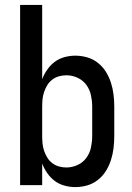

<svg xmlns="http://www.w3.org/2000/svg" viewBox="-20 -755 540 783"><path d="M287 8Q265 8 243 2Q221 -4 203.5 -17Q186 -30 173 -48.5Q160 -67 152 -88V0H62V-735H152V-432Q160 -453 173 -471.5Q186 -490 203.5 -503Q221 -516 243 -522Q265 -528 287 -528Q312 -528 336 -521Q360 -514 379.5 -498.5Q399 -483 412 -462Q425 -441 432.5 -417.5Q440 -394 443 -369.5Q446 -345 446 -320V-200Q446 -175 443 -150.5Q440 -126 432.5 -102.5Q425 -79 412 -58Q399 -37 379.5 -21.5Q360 -6 336 1Q312 8 287 8ZM251 -72Q274 -72 296 -82Q318 -92 332 -111Q346 -130 351 -153.5Q356 -177 356 -200V-320Q356 -343 351 -366.5Q346 -390 332 -409Q318 -428 296 -438Q274 -448 251 -448Q236 -448 221 -444Q206 -440 193.5 -430.5Q181 -421 173 -408Q165 -395 160 -380.5Q155 -366 153.5 -350.5Q152 -335 152 -320V-200Q152 -185 153.5 -169.5Q155 -154 160 -139.5Q165 -125 173 -112Q181 -99 193.5 -89.5Q206 -80 221 -76Q236 -72 251 -72Z"/></svg>

Font: Iosevka Term Medium
Style: Regular
Weight: 500
Monospace: yes
Designer: Belleve Invis
Foundry: Belleve Invis
Version: Version 26.3.1